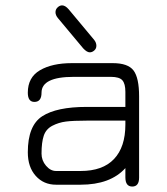

<svg xmlns="http://www.w3.org/2000/svg" viewBox="-20 -684 618 711"><path d="M300.8 -237.3Q251 -237.3 224.1 -233.9Q197.3 -230.5 173.8 -218.3Q150.4 -206.1 142.1 -181.6Q133.8 -157.2 133.8 -115.2Q133.8 -89.8 150.4 -70.3Q167 -50.8 187.5 -50.8H278.3Q360.4 -50.8 402.3 -95.2Q444.3 -139.6 444.3 -222.7V-237.3ZM300.8 -288.1H444.3V-343.8Q444.3 -374 433.1 -386.7Q421.9 -399.4 390.6 -399.4H252.9Q133.8 -399.4 133.8 -340.8Q133.8 -306.6 107.4 -306.6Q83 -306.6 83 -340.8Q83 -397.5 127.9 -423.8Q172.9 -450.2 246.1 -450.2H397.5Q454.1 -450.2 474.6 -422.9Q495.1 -395.5 495.1 -327.1V-26.4Q495.1 6.8 469.7 6.8Q444.3 6.8 444.3 -27.3V-61.5Q388.7 0 278.3 0H187.5Q141.6 0 112.3 -32.7Q83 -65.4 83 -120.1Q83 -218.8 136.2 -253.4Q189.5 -288.1 300.8 -288.1ZM210 -664.1Q221.7 -664.1 234.4 -649.4L328.1 -537.1Q336.9 -526.4 336.9 -514.6Q336.9 -503.9 329.1 -497.1Q321.3 -490.2 312.5 -490.2Q301.8 -490.2 288.1 -504.9L194.3 -617.2Q185.5 -627.9 185.5 -638.7Q185.5 -649.4 193.4 -656.7Q201.2 -664.1 210 -664.1Z"/></svg>

Font: Jura
Style: Book
Weight: 400
Version: Version 2.3